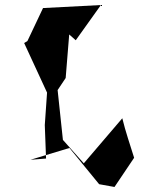

<svg xmlns="http://www.w3.org/2000/svg" viewBox="-20 -678 564 763"><path d="M230 -122 209 -320 241 -368 255 -541 281 -518 381 -658 151 -646 89 -515 76 -507 167 -310 158 -181 163 -48 101 -43 256 -90 374 54 435 65 513 -51C497 -103 479 -154 466 -208L313 -29Z"/></svg>

Font: Asimov Silicon
Style: Regular
Weight: 400
Designer: Google
Version: Version 2.000980; 2014